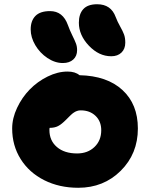

<svg xmlns="http://www.w3.org/2000/svg" viewBox="-20 -869 704 901"><path d="M502 -605Q444.3 -605 397.2 -654.5Q350.1 -704.1 350.1 -762.2Q350.1 -803.7 371.1 -826.4Q392.1 -849.1 436 -849.1Q501 -849.1 522.9 -789.1Q531.2 -767.1 543.7 -745.1Q556.2 -723.1 562 -707.3Q567.9 -691.4 567.9 -668.9Q567.9 -639.6 550 -622.3Q532.2 -605 502 -605ZM274.9 -573.2Q237.8 -573.2 202.4 -596.9Q167 -620.6 145.5 -657.2Q124 -693.8 124 -731Q124 -771.5 146.2 -794.2Q168.5 -816.9 214.8 -816.9Q275.4 -816.9 298.8 -751Q307.6 -726.6 319.3 -702.9Q331.1 -679.2 336.4 -665Q341.8 -650.9 341.8 -633.8Q341.8 -606 323.7 -589.6Q305.7 -573.2 274.9 -573.2ZM347.2 12.2Q258.3 12.2 187.5 -23.4Q116.7 -59.1 76.9 -122.6Q37.1 -186 37.1 -266.1Q37.1 -314 60.1 -362.8Q83 -411.6 119.4 -449Q155.8 -486.3 203.4 -509.8Q251 -533.2 296.9 -533.2Q333 -533.2 353 -516.1Q482.4 -513.2 554.7 -446.5Q627 -379.9 627 -266.1Q627 -147.5 546.6 -67.6Q466.3 12.2 347.2 12.2ZM211.9 -258.8Q211.9 -209 247.1 -179Q282.2 -148.9 341.8 -148.9Q391.6 -148.9 423.3 -179.2Q455.1 -209.5 455.1 -257.8Q455.1 -299.8 428.2 -325.4Q401.4 -351.1 358.9 -351.1Q354.5 -351.1 350.3 -350.6Q346.2 -350.1 342 -348.4Q337.9 -346.7 335 -345.7Q332 -344.7 327.4 -341.3Q322.8 -337.9 320.8 -336.7Q318.8 -335.4 313.5 -330.3Q308.1 -325.2 306.4 -323.5Q304.7 -321.8 298.3 -315.4Q292 -309.1 290 -307.1Q268.6 -285.6 252.4 -277.3Q236.3 -269 212.9 -269Q211.9 -266.1 211.9 -258.8Z"/></svg>

Font: Shantell Sans Normal
Style: Regular
Weight: 800
Designer: Stephen Nixon, Anya Danilova, Shantell Martin
Foundry: Arrow Type
Version: Version 1.006;[559af2be0]